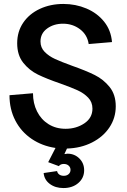

<svg xmlns="http://www.w3.org/2000/svg" viewBox="-20 -736 644 972"><path d="M201 140 269 130Q271 141 280 147.5Q289 154 303 154Q318 154 327.5 145.5Q337 137 337 124Q337 111 327.5 102.5Q318 94 303 94Q286 94 278 105L224 85L261 13Q193 3 140 -33Q87 -69 57.5 -126Q28 -183 28 -254L147 -264Q147 -213 167.5 -172Q188 -131 225.5 -107.5Q263 -84 312 -84Q366 -84 407 -111.5Q448 -139 448 -186Q448 -219 426.5 -241.5Q405 -264 373.5 -278.5Q342 -293 286 -313Q216 -337 172 -358.5Q128 -380 97.5 -418.5Q67 -457 67 -517Q67 -576 97.5 -621Q128 -666 181.5 -691Q235 -716 301 -716Q363 -716 417.5 -693Q472 -670 507 -626.5Q542 -583 547 -523L429 -513Q422 -560 385 -588Q348 -616 299 -616Q252 -616 218.5 -591.5Q185 -567 185 -526Q185 -495 206 -473.5Q227 -452 258.5 -437.5Q290 -423 345 -403Q416 -378 460 -356Q504 -334 535 -295.5Q566 -257 566 -198Q566 -139 534 -91Q502 -43 445.5 -14.5Q389 14 319 16L306 44Q316 42 322 42Q357 42 381.5 66Q406 90 406 126Q406 165 376.5 190.5Q347 216 301 216Q260 216 232 195Q204 174 201 140Z"/></svg>

Font: MedMera Sans Semibold
Style: Regular
Weight: 600
Designer: Kasper Nordkvist
Foundry: UNCUT.wtf
Version: Version 1.300